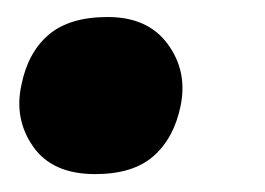

<svg xmlns="http://www.w3.org/2000/svg" viewBox="-20 -186 304 220"><path d="M89 13.5Q40 13.5 18 -18Q-4 -49.5 4.5 -88.5Q12 -126 35.8 -146.2Q59.5 -166.5 103.5 -166.5Q149.5 -166.5 172.2 -135.5Q195 -104.5 187 -65Q179.5 -28 156 -7.2Q132.5 13.5 89 13.5Z"/></svg>

Font: Commissioner
Style: Bold Italic
Weight: 700
Italic angle: -12°
Designer: Kostas Bartsokas
Foundry: Kostas Bartsokas
Version: Version 1.000; ttfautohint (v1.8.3)